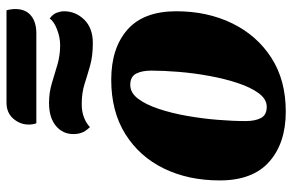

<svg xmlns="http://www.w3.org/2000/svg" viewBox="-178 -722 920 605"><g transform="rotate(-90 282.5 -420.0)"><path d="M233 20Q134 20 75 -32Q16 -84 16 -188Q16 -287 53.5 -364Q91 -441 162 -485.5Q233 -530 333 -530Q433 -530 491 -479Q549 -428 549 -325Q549 -227 511 -149Q473 -71 402.5 -25.5Q332 20 233 20ZM248 -40Q272 -40 290.5 -65Q309 -90 322.5 -130.5Q336 -171 345 -219.5Q354 -268 358 -316.5Q362 -365 362 -404Q362 -433 352.5 -451.5Q343 -470 317 -470Q292 -470 273.5 -445.5Q255 -421 241.5 -380.5Q228 -340 219.5 -292Q211 -244 207 -195.5Q203 -147 203 -106Q203 -77 212.5 -58.5Q222 -40 248 -40ZM196 -766Q192 -777 192 -790Q192 -817 210.5 -838.5Q229 -860 261 -860H552Q556 -846 556 -832Q556 -800 535.5 -783Q515 -766 480 -766ZM449 -588Q408 -588 378 -596.5Q348 -605 320 -614Q292 -623 256 -623Q232 -623 213.5 -615.5Q195 -608 184 -597Q170 -612 166 -624Q162 -636 162 -649Q162 -683 188 -704.5Q214 -726 260 -726Q293 -726 322.5 -717Q352 -708 381 -699.5Q410 -691 442 -691Q467 -691 492.5 -701Q518 -711 526 -724Q540 -714 544.5 -701.5Q549 -689 549 -679Q549 -642 522.5 -615Q496 -588 449 -588Z"/></g></svg>

Font: Sansita Swashed ExtraBold
Style: Regular
Weight: 800
Designer: Pablo Cosgaya
Foundry: Omnibus-Type
Version: Version 1.003; ttfautohint (v1.8.3)